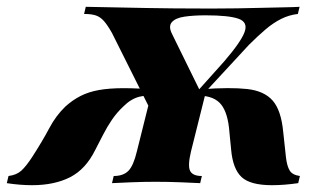

<svg xmlns="http://www.w3.org/2000/svg" viewBox="-74 -538 971 564"><path d="M379 -193 255 -441Q242 -464 231.5 -476Q221 -488 208 -492.5Q195 -497 173 -497L178 -518Q274 -516 355.5 -514.5Q437 -513 522 -513Q533 -513 560 -513Q587 -513 622.5 -513.5Q658 -514 694.5 -515Q731 -516 761 -516.5Q791 -517 806 -518L801 -497Q775 -494 752 -482.5Q729 -471 706.5 -452Q684 -433 657 -406L460 -193ZM20 6Q3 6 -16 4.5Q-35 3 -54 0L-49 -21Q-25 -24 -11 -37Q3 -50 20 -76Q51 -124 70.5 -161Q90 -198 118 -225Q139 -244 162.5 -256Q186 -268 216.5 -273.5Q247 -279 290 -279Q333 -279 391 -274L387 -256Q361 -260 336 -254Q311 -248 288 -225Q269 -207 255 -186.5Q241 -166 229.5 -143.5Q218 -121 206 -98Q178 -41 132 -17.5Q86 6 20 6ZM255 0 260 -21Q288 -21 303 -36Q318 -51 328 -93L371 -265L435 -212L520 -272L534 -281L487 -93Q477 -51 484.5 -36Q492 -21 519 -21L514 0Q495 -1 457.5 -2.5Q420 -4 383 -4Q347 -4 310.5 -2.5Q274 -1 255 0ZM725 6Q661 6 635.5 -18Q610 -42 605 -98L600 -149Q596 -205 576 -230.5Q556 -256 512 -257L521 -276Q602 -282 652 -276.5Q702 -271 727 -242.5Q752 -214 758 -150L766 -76Q769 -50 777 -37Q785 -24 807 -21L802 0Q781 3 762 4.5Q743 6 725 6ZM498 -261 584 -357Q634 -415 644.5 -444Q655 -473 626.5 -483Q598 -493 530 -493Q494 -493 467.5 -489Q441 -485 430.5 -472.5Q420 -460 432 -437L516 -266Z"/></svg>

Font: Playfair Display ExtraBold
Style: Italic
Weight: 800
Italic angle: -14°
Designer: Claus Eggers Sørensen
Foundry: Claus Eggers Sørensen
Version: Version 1.203